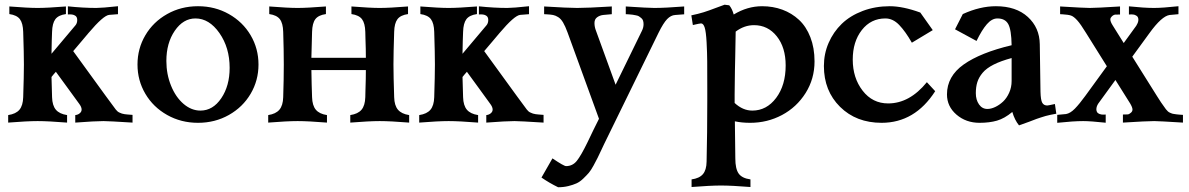

<svg xmlns="http://www.w3.org/2000/svg" viewBox="-20 -517 5029 812"><path d="M258.8 -489.7V-457.5Q227.1 -453.1 214.1 -435.8Q201.2 -418.5 200.2 -382.3Q198.7 -351.6 197.8 -289.6L299.3 -410.2Q306.6 -418.9 306.6 -432.6Q306.6 -438.5 304.7 -442.9Q302.7 -447.3 299.6 -449.7Q296.4 -452.1 292.7 -453.6Q289.1 -455.1 284.7 -455.6Q280.3 -456.1 277.3 -456.1Q274.4 -456.1 270.5 -456.1L267.1 -455.6V-490.2Q331.5 -483.4 387.2 -483.4Q411.1 -483.4 479 -490.7V-457L441.9 -454.1Q417.5 -452.1 354 -377Q347.7 -369.1 325.2 -342.8Q302.7 -316.4 289.6 -300.8L427.2 -111.3Q447.3 -84 469.7 -53.7Q473.1 -49.3 477.1 -45.9Q481 -42.5 486.6 -40.3Q492.2 -38.1 495.8 -36.6Q499.5 -35.2 506.8 -34.2Q514.2 -33.2 517.1 -33Q520 -32.7 529.1 -32Q538.1 -31.2 540.5 -31.2V1.5Q439 -4.9 417.5 -4.9Q382.8 -4.9 298.3 1.5V-30.3Q309.1 -31.2 317.1 -37.8Q325.2 -44.4 325.2 -53.7Q325.2 -64.5 314.5 -78.6Q301.3 -96.7 267.8 -142.8Q234.4 -189 216.3 -213.4Q212.9 -210 206.8 -202.6Q200.7 -195.3 197.8 -191.4Q198.2 -168.9 200.2 -106Q201.2 -70.8 216.3 -53Q231.4 -35.2 263.7 -30.3V1.5Q184.1 -4.9 139.2 -4.9Q94.2 -4.9 14.6 1.5V-30.3Q47.4 -35.2 62.3 -53Q77.1 -70.8 78.1 -106Q81.1 -196.8 81.1 -244.1Q81.1 -291.5 78.1 -382.3Q77.1 -418.5 64.2 -435.8Q51.3 -453.1 19.5 -457.5V-489.7Q98.6 -483.4 139.2 -483.4Q179.7 -483.4 258.8 -489.7Z M594.7 -120.4Q561.5 -176.8 561.5 -244.1Q561.5 -311.5 594.7 -367.9Q627.9 -424.3 686.8 -457.5Q745.6 -490.7 817.4 -490.7Q889.2 -490.7 948 -457.5Q1006.8 -424.3 1040 -367.9Q1073.2 -311.5 1073.2 -244.1Q1073.2 -176.8 1040 -120.4Q1006.8 -64 948 -30.8Q889.2 2.4 817.4 2.4Q745.6 2.4 686.8 -30.8Q627.9 -64 594.7 -120.4ZM806.6 -439Q754.9 -439 719.2 -387Q683.6 -335 683.6 -259.3Q683.6 -203.1 703.4 -154.5Q723.1 -106 756.3 -77.6Q789.6 -49.3 827.6 -49.3Q880.4 -49.3 915.8 -101.6Q951.2 -153.8 951.2 -230Q951.2 -315.4 908 -377.2Q864.7 -439 806.6 -439Z M1705.6 -489.7V-457.5Q1673.8 -453.1 1660.9 -435.8Q1647.9 -418.5 1647 -382.3Q1644 -291.5 1644 -244.1Q1644 -196.8 1647 -106Q1647.9 -70.8 1663.1 -53Q1678.2 -35.2 1710.4 -30.3V1.5Q1630.9 -4.9 1585.9 -4.9Q1541 -4.9 1461.4 1.5V-30.3Q1494.1 -35.2 1509 -53Q1523.9 -70.8 1524.9 -106Q1524.9 -112.8 1525.6 -136.2Q1526.4 -159.7 1526.9 -182.4Q1527.3 -205.1 1527.3 -220.7H1296.9Q1297.9 -154.3 1299.8 -106Q1300.8 -70.8 1315.7 -53Q1330.6 -35.2 1362.8 -30.3V1.5Q1283.7 -4.9 1238.8 -4.9Q1193.4 -4.9 1114.3 1.5V-30.3Q1146.5 -35.2 1161.6 -53Q1176.8 -70.8 1177.7 -106Q1180.2 -181.6 1180.2 -244.1Q1180.2 -306.6 1177.7 -382.3Q1176.8 -418.5 1163.6 -435.8Q1150.4 -453.1 1118.7 -457.5V-489.7Q1198.2 -483.4 1238.8 -483.4Q1278.8 -483.4 1358.4 -489.7V-457.5Q1326.7 -453.1 1313.7 -436Q1300.8 -418.9 1299.8 -382.3Q1297.9 -333.5 1296.9 -272.5H1527.3Q1527.3 -288.1 1526.9 -309.8Q1526.4 -331.5 1525.6 -353.3Q1524.9 -375 1524.9 -382.3Q1523.9 -418.5 1511 -435.8Q1498 -453.1 1466.3 -457.5V-489.7Q1545.4 -483.4 1585.9 -483.4Q1626.5 -483.4 1705.6 -489.7Z M1997.1 -489.7V-457.5Q1965.3 -453.1 1952.4 -435.8Q1939.5 -418.5 1938.5 -382.3Q1937 -351.6 1936 -289.6L2037.6 -410.2Q2044.9 -418.9 2044.9 -432.6Q2044.9 -438.5 2043 -442.9Q2041 -447.3 2037.8 -449.7Q2034.7 -452.1 2031 -453.6Q2027.3 -455.1 2022.9 -455.6Q2018.6 -456.1 2015.6 -456.1Q2012.7 -456.1 2008.8 -456.1L2005.4 -455.6V-490.2Q2069.8 -483.4 2125.5 -483.4Q2149.4 -483.4 2217.3 -490.7V-457L2180.2 -454.1Q2155.8 -452.1 2092.3 -377Q2085.9 -369.1 2063.5 -342.8Q2041 -316.4 2027.8 -300.8L2165.5 -111.3Q2185.5 -84 2208 -53.7Q2211.4 -49.3 2215.3 -45.9Q2219.2 -42.5 2224.9 -40.3Q2230.5 -38.1 2234.1 -36.6Q2237.8 -35.2 2245.1 -34.2Q2252.4 -33.2 2255.4 -33Q2258.3 -32.7 2267.3 -32Q2276.4 -31.2 2278.8 -31.2V1.5Q2177.2 -4.9 2155.8 -4.9Q2121.1 -4.9 2036.6 1.5V-30.3Q2047.4 -31.2 2055.4 -37.8Q2063.5 -44.4 2063.5 -53.7Q2063.5 -64.5 2052.7 -78.6Q2039.6 -96.7 2006.1 -142.8Q1972.7 -189 1954.6 -213.4Q1951.2 -210 1945.1 -202.6Q1939 -195.3 1936 -191.4Q1936.5 -168.9 1938.5 -106Q1939.5 -70.8 1954.6 -53Q1969.7 -35.2 2002 -30.3V1.5Q1922.4 -4.9 1877.4 -4.9Q1832.5 -4.9 1752.9 1.5V-30.3Q1785.6 -35.2 1800.5 -53Q1815.4 -70.8 1816.4 -106Q1819.3 -196.8 1819.3 -244.1Q1819.3 -291.5 1816.4 -382.3Q1815.4 -418.5 1802.5 -435.8Q1789.6 -453.1 1757.8 -457.5V-489.7Q1836.9 -483.4 1877.4 -483.4Q1918 -483.4 1997.1 -489.7Z M2270 233.9 2316.4 152.8Q2364.7 185.5 2374 185.5Q2401.4 185.5 2419.2 163.6Q2437 141.6 2464.8 84.5Q2490.7 29.8 2513.2 -14.6L2380.4 -379.4Q2370.6 -406.2 2361.3 -421.9Q2352.1 -437.5 2340.6 -444.6Q2329.1 -451.7 2319.1 -453.6Q2309.1 -455.6 2291 -456.5Q2284.7 -457 2281.2 -457V-489.7Q2383.8 -483.4 2420.9 -483.4Q2464.8 -483.4 2567.4 -489.7V-457L2529.8 -453.6H2530.3Q2515.6 -451.7 2504.9 -443.6Q2494.1 -435.5 2494.1 -419.4Q2494.1 -402.8 2501 -385.7L2583.5 -158.7Q2626.5 -246.1 2694.8 -386.7Q2701.7 -400.4 2701.7 -414.6Q2701.7 -423.3 2699.5 -429.9Q2697.3 -436.5 2691.7 -440.9Q2686 -445.3 2682.1 -448Q2678.2 -450.7 2668.5 -452.4Q2658.7 -454.1 2655.3 -454.8Q2651.9 -455.6 2639.9 -456.3Q2627.9 -457 2626.5 -457V-489.7Q2721.7 -483.4 2747.1 -483.4Q2793 -483.4 2873.5 -489.7V-456.5L2835 -453.6H2835.4Q2817.4 -452.6 2801.5 -436.3Q2785.6 -419.9 2765.1 -378.4L2534.7 92.8Q2531.2 100.1 2524.4 114.7Q2513.2 138.7 2507.3 150.6Q2501.5 162.6 2490.2 183.1Q2479 203.6 2470.2 213.9Q2461.4 224.1 2447 238Q2432.6 252 2418 258.5Q2403.3 265.1 2383.3 270Q2363.3 274.9 2340.3 274.9Q2303.2 256.8 2270 233.9Z M3203.1 -490.7Q3249 -490.7 3288.8 -476.1Q3328.6 -461.4 3359.1 -433.1Q3389.6 -404.8 3407.2 -359.6Q3424.8 -314.5 3424.8 -257.3Q3424.8 -183.6 3387 -123.5Q3349.1 -63.5 3287.1 -30.5Q3225.1 2.4 3152.8 2.4Q3117.2 2.4 3087.9 -3.9Q3088.9 126 3089.8 152.8Q3089.8 196.8 3103.8 216.8Q3117.7 236.8 3153.8 241.7V273.9Q3074.2 267.6 3029.3 267.6Q2984.4 267.6 2904.8 273.9V241.7Q2937.5 237.3 2952.6 219.7Q2967.8 202.1 2968.3 166.5Q2971.2 44.4 2971.2 -89.4Q2971.2 -107.9 2971.2 -142.6Q2971.2 -220.7 2970.9 -257.1Q2970.7 -293.5 2968.3 -338.4Q2965.8 -383.3 2960.2 -400.6Q2954.6 -418 2944.8 -418Q2939.5 -418 2910.2 -411.1L2903.8 -452.1Q2932.6 -458 2956.1 -465.3Q2979.5 -472.7 3004.4 -482.4Q3029.3 -492.2 3044.4 -497.1L3064 -494.6Q3076.2 -480.5 3083 -455.6Q3140.6 -490.7 3203.1 -490.7ZM3086.9 -118.2Q3086.9 -114.7 3086.9 -107.2Q3086.9 -99.6 3086.9 -93.5Q3086.9 -87.4 3086.9 -81.5Q3121.6 -49.3 3161.6 -49.3Q3222.2 -49.3 3262.5 -103Q3302.7 -156.7 3302.7 -240.2Q3302.7 -316.4 3265.1 -363.5Q3227.5 -410.6 3168.9 -410.6Q3127.4 -410.6 3091.3 -383.3V-382.8L3089.4 -277.3Q3089.4 -270.5 3088.1 -217.5Q3086.9 -164.6 3086.9 -118.2Z M3872.1 -463.9 3924.8 -389.6 3836.4 -336.4Q3809.1 -384.3 3782.7 -411.6Q3756.3 -439 3724.6 -439Q3663.1 -439 3624.8 -389.9Q3586.4 -340.8 3586.4 -265.1Q3586.4 -187.5 3628.2 -133.5Q3669.9 -79.6 3736.3 -79.6Q3826.7 -79.6 3899.9 -169.4L3935.1 -131.3Q3849.1 2.4 3708.5 2.4Q3601.1 2.4 3532.7 -65.2Q3464.4 -132.8 3464.4 -237.8Q3464.4 -289.6 3484.4 -335.7Q3504.4 -381.8 3540 -416.3Q3575.7 -450.7 3628.4 -470.7Q3681.2 -490.7 3742.7 -490.7Q3798.8 -490.7 3872.1 -463.9Z M4258.3 -174.3V-271.5Q4212.9 -259.3 4182.4 -243.9Q4151.9 -228.5 4135.7 -209.2Q4119.6 -189.9 4113.3 -169.7Q4106.9 -149.4 4106.9 -123Q4106.9 -94.7 4120.4 -75.4Q4133.8 -56.2 4155.8 -56.2Q4171.4 -56.2 4189 -64.5Q4206.5 -72.8 4222.2 -87.4Q4237.8 -102.1 4248 -125Q4258.3 -147.9 4258.3 -174.3ZM4191.9 -490.7Q4277.3 -490.7 4326.9 -445.3Q4376.5 -399.9 4377.4 -330.1L4380.4 -128.9Q4381.3 -93.8 4387.9 -82.3Q4394.5 -70.8 4409.2 -70.8Q4412.6 -70.8 4441.4 -77.1L4447.3 -36.1Q4435.5 -34.2 4423.1 -31.5Q4410.6 -28.8 4401.9 -26.4Q4393.1 -23.9 4381.3 -20Q4369.6 -16.1 4364 -14.2Q4358.4 -12.2 4346.7 -7.6Q4335 -2.9 4332 -2Q4326.7 0 4289.6 13.2Q4271.5 -8.8 4261.2 -43.5Q4228.5 -16.1 4196.5 -6.8Q4164.6 2.4 4122.6 2.4Q4065.4 2.4 4025.1 -32.2Q3984.9 -66.9 3984.9 -117.7Q3984.9 -194.3 4055.7 -244.4Q4126.5 -294.4 4258.3 -325.7Q4257.3 -391.1 4244.1 -415Q4231 -439 4198.2 -439Q4174.8 -439 4153.6 -414.6Q4132.3 -390.1 4109.9 -343.8L4019 -393.1L4051.8 -457.5Q4124.5 -490.7 4191.9 -490.7Z M4569.8 -111.3 4661.1 -236.8 4573.2 -377.4Q4550.3 -415 4535.6 -431.2Q4521 -447.3 4509.5 -451.2Q4498 -455.1 4473.6 -456.5Q4467.3 -456.5 4463.4 -457V-489.7Q4565.9 -483.4 4588.9 -483.4Q4615.2 -483.4 4716.8 -489.7V-455.6L4694.8 -455.1Q4684.1 -452.1 4677.7 -441.9V-442.4Q4675.8 -439 4675.8 -434.6Q4675.8 -425.3 4686 -409.2L4732.4 -335L4786.6 -409.7H4786.1Q4794.4 -422.4 4794.4 -433.6Q4794.4 -439 4792.5 -443.4Q4790.5 -447.8 4787.1 -450Q4783.7 -452.1 4780.3 -453.6Q4776.9 -455.1 4772.2 -455.6Q4767.6 -456.1 4764.6 -456.1Q4761.7 -456.1 4758.3 -455.8Q4754.9 -455.6 4754.4 -455.6V-490.2Q4819.3 -483.4 4860.4 -483.4Q4896 -483.4 4963.9 -490.7V-457L4926.3 -453.6Q4893.1 -448.7 4841.3 -377L4768.6 -277.3L4873 -110.8Q4887.7 -86.4 4912.1 -53.2V-53.7Q4915.5 -49.3 4919.2 -45.9Q4922.9 -42.5 4928 -40.3Q4933.1 -38.1 4936.3 -36.9Q4939.5 -35.6 4947 -34.7Q4954.6 -33.7 4957.5 -33.2Q4960.4 -32.7 4970.2 -32Q4980 -31.2 4982.9 -31.2V1.5Q4880.4 -4.9 4861.3 -4.9Q4830.6 -4.9 4729 1.5V-32.7L4751 -33.2Q4757.3 -35.2 4763.4 -40.8Q4769.5 -46.4 4769.5 -53.7Q4769.5 -62.5 4759.8 -79.1L4697.3 -178.7L4624.5 -78.6Q4616.7 -66.4 4616.7 -54.7Q4616.7 -49.3 4618.7 -44.9Q4620.6 -40.5 4623.8 -38.3Q4627 -36.1 4630.6 -34.7Q4634.3 -33.2 4638.7 -32.7Q4643.1 -32.2 4646.2 -32.2Q4649.4 -32.2 4652.6 -32.5Q4655.8 -32.7 4656.2 -32.7V2Q4591.8 -4.9 4561 -4.9Q4520 -4.9 4451.2 2.4V-31.2L4488.3 -34.7Q4506.3 -37.6 4525.9 -57.6Q4545.4 -77.6 4569.8 -111.3Z"/></svg>

Font: Flanker
Style: Bold
Weight: 700
Designer: Flanker
Foundry: Flanker
Version: Version 2.021